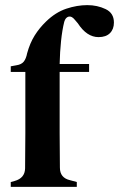

<svg xmlns="http://www.w3.org/2000/svg" viewBox="-20 -730 465 750"><path d="M22 0V-19L37 -23Q77 -34 78 -72Q78 -107 78.5 -141.5Q79 -176 79 -210V-449H22V-471L44 -475Q64 -478 73 -489.5Q82 -501 86 -522Q97 -562 115.5 -591.5Q134 -621 160 -646Q197 -682 239 -696Q281 -710 321 -710Q360 -710 392.5 -694.5Q425 -679 425 -642Q425 -616 409.5 -600.5Q394 -585 365 -585Q319 -585 284 -639L272 -653Q260 -668 248 -665Q236 -662 231 -645Q223 -613 218.5 -570Q214 -527 213 -480H328V-449H213V-210Q213 -176 213.5 -142.5Q214 -109 214 -75Q214 -35 254 -26L280 -19V0Z"/></svg>

Font: DeepMind Serif Text
Style: Regular
Weight: 400
Designer: Frank Grießhammer / Modifications: Colophon Foundry
Foundry: Colophon Foundry
Version: Version 5.003; ttfautohint (v1.8.2)